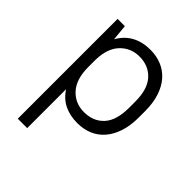

<svg xmlns="http://www.w3.org/2000/svg" viewBox="-196 -630 952 952"><g transform="rotate(45 280.0 -153.5)"><path d="M309 7Q257 7 217 -12.5Q177 -32 151 -73V200H85V-500H136L144 -416Q170 -462 211.5 -484.5Q253 -507 309 -507Q352 -507 388 -492Q424 -477 450 -447.5Q476 -418 490.5 -374Q505 -330 505 -272V-228Q505 -171 490.5 -127Q476 -83 450 -53Q424 -23 388 -8Q352 7 309 7ZM294 -55Q359 -55 398 -97.5Q437 -140 437 -228V-272Q437 -359 397.5 -402Q358 -445 294 -445Q234 -445 193.5 -403Q153 -361 151 -280V-228Q151 -144 191 -99.5Q231 -55 294 -55Z"/></g></svg>

Font: Retni Sans
Style: Regular
Weight: 400
Designer: Vitaly Kuzmin
Foundry: ParaType Ltd.
Version: Version 1.00;March 2, 2019;FontCreator 11.5.0.2425 64-bit; t